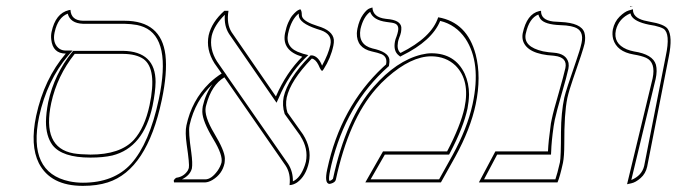

<svg xmlns="http://www.w3.org/2000/svg" viewBox="-20 -589 2185 620"><path d="M247.6 11.2Q143.1 11.2 105.5 -62Q76.7 -119.6 96.7 -214.8Q122.6 -334.5 192.4 -416Q150.4 -416 145.5 -461.4Q144 -474.6 146.5 -485.8Q159.2 -545.9 202.1 -556.2Q202.1 -556.2 207.5 -557.1Q209.5 -522.9 248 -522H381.8Q500.5 -522 514.2 -411.6Q521 -354 502.4 -266.1Q454.6 -40.5 328.1 0Q293.5 11.2 247.6 11.2ZM377.4 -415H221.2Q164.6 -343.8 145.5 -256.8Q114.7 -112.3 217.3 -93.8Q238.3 -90.3 272 -89.8Q368.2 -89.8 412.1 -137.2Q447.3 -176.3 462.9 -249Q487.8 -366.2 443.4 -398.4Q419.9 -414.6 377.4 -415ZM247.6 1Q347.7 1 403.3 -60.1Q462.4 -126 492.7 -268.1Q534.2 -463.9 444.8 -501.5Q434.1 -505.9 422.4 -508.3Q403.8 -511.7 381.8 -512.2H248Q207 -513.7 198.7 -544.9Q167 -532.7 156.7 -485.8Q156.2 -484.4 156.2 -483.9Q149.4 -451.7 168 -434.6Q174.8 -428.7 183.1 -426.8Q187.5 -425.8 192.4 -425.8H214.4L200.2 -409.7Q131.8 -329.1 106.4 -212.9Q68.8 -32.2 204.1 -3.4Q225.6 1 247.6 1ZM377.4 -424.8Q482.4 -422.9 482.4 -324.2Q481.9 -292 472.7 -247.1Q443.8 -112.3 342.8 -86.9Q313 -80.1 272 -80.1Q180.7 -80.1 149.4 -120.6Q128.4 -149.4 128.4 -196.3Q128.9 -224.6 135.7 -259.3Q155.3 -349.6 213.4 -421.4L216.3 -424.8Z M1056.6 -441.9Q1048.3 -401.9 1024.9 -365.2Q1021.5 -360.8 1020.5 -359.9Q1016.6 -359.9 1008.3 -379.4Q999 -397.9 986.8 -399.9Q918 -328.6 905.8 -273.9Q900.9 -248.5 908.2 -225.6L958.5 -154.8Q986.8 -109.9 977.5 -64.9Q967.8 -20 939 0.5Q926.8 8.3 915 8.8Q919.4 -28.3 902.3 -54.2L704.6 -339.4Q663.1 -314.9 646 -250Q645 -246.6 644.5 -244.1Q638.2 -214.4 671.9 -158.2Q705.1 -103 706.1 -78.1Q706.1 -69.3 705.1 -62Q697.8 -26.9 666 -7.8Q653.3 -0.5 642.6 0H542Q541 -3.9 541 -5.9Q543.9 -12.2 549.8 -15.1Q572.8 -18.1 585.9 -37.6Q588.9 -43 589.8 -46.9Q592.3 -58.6 583 -121.1Q577.1 -162.6 582 -184.1Q599.1 -264.6 655.8 -320.3Q675.3 -338.9 695.8 -351.6L672.4 -384.8Q644.5 -429.2 653.8 -475.1Q663.6 -517.6 704.6 -554.2H717.8Q710.9 -511.7 728 -484.9L870.1 -278.8L871.1 -277.8Q904.3 -354.5 956.1 -405.8Q889.2 -425.3 900.4 -481.9Q904.3 -501.5 910.9 -516.4Q917.5 -531.2 924.1 -539.1Q930.7 -546.9 936.5 -551.8Q942.4 -556.6 945.8 -557.6L949.7 -559.1Q954.6 -554.7 954.6 -540.5Q954.6 -524.9 986.8 -511.7Q995.6 -508.3 1005.9 -504.9Q1054.7 -490.7 1058.1 -460.4Q1058.6 -451.2 1056.6 -441.9ZM666 -316.9Q610.4 -264.6 592.3 -185.5Q591.8 -183.1 591.8 -182.1Q587.9 -164.1 597.7 -96.7Q602.5 -61.5 599.6 -44.9Q593.8 -22.9 567.4 -9.8H642.6Q662.6 -9.8 682.6 -37.6Q691.9 -51.3 695.3 -64Q700.2 -87.9 668.9 -139.6Q633.8 -197.8 633.3 -228Q633.3 -237.8 634.8 -246.1Q643.6 -285.6 666 -316.9ZM710.4 -348.1 712.4 -344.7 910.6 -59.6Q926.3 -34.7 925.8 -3.4Q950.2 -14.2 964.4 -55.2Q966.3 -62 967.8 -66.9Q976.1 -109.4 950.2 -149.4H950.7L899.4 -220.7L898.9 -222.2Q890.6 -248.5 896 -275.9Q909.2 -334.5 979.5 -406.7L982.9 -410.2H987.8Q1008.3 -407.2 1020 -377Q1040.5 -414.6 1046.9 -443.8Q1054.2 -478 1016.6 -491.2Q1010.7 -493.2 1002.9 -495.6Q945.8 -514.6 944.8 -539.6Q944.8 -543 944.8 -545.4Q920.4 -526.4 910.2 -480Q900.4 -433.1 953.1 -417.5Q956.5 -416.5 958.5 -415.5L975.6 -411.1L962.9 -398.9Q911.6 -347.2 880.4 -273.4L873 -257.3L861.8 -273.4L719.7 -479.5Q703.1 -505.4 706.1 -541.5Q671.9 -507.8 663.6 -473.1Q655.3 -430.7 680.7 -390.6L704.1 -356.9Z M1395 -533.2Q1488.3 -517.1 1516.1 -413.1Q1534.7 -340.8 1516.1 -252Q1499.5 -172.9 1450.2 -83L1403.8 0H1159.7L1216.8 -100.1H1423.8Q1467.3 -183.1 1480 -241.2Q1498.5 -329.6 1450.7 -377.4Q1419.9 -406.7 1373 -407.2Q1307.6 -407.2 1230.5 -338.9Q1210.4 -321.3 1193.8 -301.8Q1106 -201.7 1064.5 -8.8Q1062.5 0 1048.8 3.9Q1045.4 4.9 1043.5 4.9Q1026.9 2.9 1036.6 -42Q1079.6 -243.7 1216.8 -372.1Q1222.2 -377 1226.6 -380.9Q1231.9 -405.3 1211.9 -414.1Q1201.2 -418.5 1180.7 -422.9Q1131.3 -434.1 1132.3 -481.9Q1132.8 -489.7 1134.3 -497.1Q1140.1 -524.9 1152.3 -542Q1164.6 -559.1 1173.8 -562L1182.6 -564.9Q1184.1 -533.2 1225.1 -528.3Q1227.5 -527.8 1229 -527.8Q1272.5 -524.4 1275.9 -501.5Q1276.4 -493.7 1274.9 -484.9Q1272.9 -475.6 1269 -466.8Q1266.1 -458.5 1265.1 -453.1Q1260.7 -428.2 1273.4 -418Q1374 -468.3 1395 -533.2ZM1401.4 -521.5Q1375 -457 1277.8 -409.2L1272.5 -406.2L1268.1 -409.7Q1249.5 -423.8 1255.4 -455.1Q1256.8 -462.4 1260.3 -470.7Q1263.7 -480 1265.1 -487.3Q1270 -509.3 1252 -514.2Q1248.5 -515.1 1246.1 -515.6Q1238.8 -517.1 1228 -518.1Q1184.6 -523.9 1175.3 -550.8Q1153.3 -534.7 1144 -495.1Q1135.3 -444.8 1182.6 -432.6Q1232.9 -421.9 1237.3 -397.9Q1238.3 -389.2 1236.3 -378.9L1235.8 -375.5L1233.4 -373.5Q1096.7 -252 1049.8 -55.7Q1047.9 -47.4 1046.4 -40Q1040.5 -12.7 1043.5 -4.9Q1049.3 -5.4 1055.2 -11.7Q1097.7 -208 1186.5 -308.6Q1259.8 -392.6 1340.3 -412.6Q1358.4 -417 1373 -417Q1449.2 -417 1480.5 -351.1Q1494.6 -320.3 1494.6 -283.7Q1494.1 -261.2 1489.7 -238.8Q1477.1 -178.7 1433.1 -95.2L1430.2 -89.8H1222.7L1176.8 -9.8H1397.9L1441.4 -87.9Q1488.8 -174.3 1505.9 -252Q1506.3 -253.4 1506.3 -253.9Q1534.7 -386.2 1482.9 -464.4Q1452.1 -509.3 1401.4 -521.5Z M1812 -272Q1801.8 -223.6 1802.2 -124Q1802.2 -84 1797.9 -63Q1788.1 -18.1 1780.3 0H1526.4L1579.6 -100.1H1749.5Q1751 -133.3 1757.8 -181.2Q1758.3 -189 1761.7 -204.1Q1767.1 -230.5 1784.2 -288.6Q1800.3 -345.2 1805.7 -369.1Q1813 -403.8 1771 -408.7Q1768.6 -409.2 1767.1 -409.2Q1683.1 -414.1 1668.9 -457Q1665.5 -469.2 1668 -481.9Q1681.2 -543.9 1721.2 -553.2Q1721.2 -553.2 1727.1 -554.2Q1726.1 -524.4 1766.6 -519.5Q1775.4 -518.6 1789.6 -518.1Q1857.4 -515.1 1867.2 -483.4Q1871.6 -468.3 1867.7 -448.2Q1863.3 -427.7 1830.1 -333Q1817.4 -296.4 1812 -272ZM1802.2 -273.9Q1807.1 -296.4 1840.8 -393.1Q1853 -427.7 1857.9 -450.2Q1866.7 -491.2 1834 -501.5Q1828.6 -502.9 1823.2 -504.4Q1809.6 -507.3 1789.1 -507.8Q1738.8 -509.8 1725.1 -527.8Q1720.7 -534.7 1718.3 -542Q1689 -530.3 1678.2 -481.9Q1677.7 -480.5 1677.7 -480Q1668.9 -438 1733.4 -423.3Q1734.9 -422.9 1735.8 -422.9Q1751 -419.9 1767.6 -418.9Q1809.1 -416 1815.9 -385.7Q1817.4 -376.5 1815.4 -366.7Q1810.1 -341.8 1793.5 -285.2Q1776.9 -227.5 1771.5 -202.1Q1768.6 -186.5 1767.6 -180.2V-179.7Q1760.7 -131.3 1759.8 -99.6L1759.3 -89.8H1585.4L1543 -9.8H1773.4Q1779.8 -28.3 1788.1 -64.9Q1791.5 -81.1 1791.5 -162.6Q1792 -225.6 1802.2 -273.9Z M2004.9 5.9 2087.4 -335.9Q2098.1 -387.7 2066.4 -402.3Q2052.2 -408.7 2025.9 -413.1Q1971.7 -422.4 1960 -462.9Q1956.1 -478 1959 -494.1Q1964.4 -519 1980.7 -535.2Q1997.1 -551.3 2010.3 -555.2L2023.9 -559.1Q2022.9 -532.7 2059.6 -522.9Q2065.9 -521.5 2077.6 -519Q2125 -511.2 2136.2 -495.6Q2152.8 -471.2 2139.6 -405.8L2069.8 -50.8Q2064.9 -28.3 2048.8 -14.2Q2032.7 0 2018.6 2.9ZM2023.9 -568.8 2014.2 -566.9 2014.6 -568.8ZM2015.6 -545.9Q1978 -529.3 1968.8 -491.7Q1959.5 -448.7 2003.9 -429.7Q2015.1 -425.3 2027.3 -422.9Q2088.4 -413.6 2098.1 -379.9Q2103 -360.8 2097.2 -334L2018.6 -7.8Q2052.7 -22 2060.1 -53.2L2129.9 -408.2Q2145.5 -481 2122.6 -496.1Q2113.8 -501.5 2094.7 -505.9Q2087.4 -507.3 2075.7 -509.3Q2029.8 -518.6 2018.6 -538.1Q2016.6 -542.5 2015.6 -545.9Z"/></svg>

Font: Linux Biolinum Outline O
Style: Italic
Weight: 400
Italic angle: -12°
Designer: Philipp H. Poll
Foundry: Philipp H. Poll
Version: Version 0.6.2